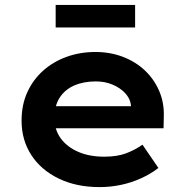

<svg xmlns="http://www.w3.org/2000/svg" viewBox="-20 -753 764 783"><path d="M386 10Q291 10 219 -25Q147 -60 107.5 -121Q68 -182 68 -261Q68 -325 91 -376Q114 -427 155 -464Q196 -501 251 -521Q306 -541 369 -541Q429 -541 480.5 -521.5Q532 -502 570 -466.5Q608 -431 629 -382.5Q650 -334 648 -277L647 -230H166L143 -320H530L514 -302V-324Q511 -351 490.5 -373Q470 -395 439 -408Q408 -421 371 -421Q321 -421 283 -404.5Q245 -388 223.5 -355Q202 -322 202 -272Q202 -224 227.5 -189Q253 -154 298.5 -134Q344 -114 405 -114Q457 -114 493.5 -127.5Q530 -141 561 -163L626 -68Q595 -44 555.5 -26Q516 -8 473 1Q430 10 386 10ZM207 -641V-733H531V-641Z"/></svg>

Font: Lexend Exa SemiBold
Style: Regular
Weight: 600
Designer: Bonnie Shaver-Troup, Thomas Jockin
Foundry: Lexend
Version: Version 1.007